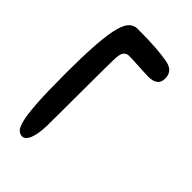

<svg xmlns="http://www.w3.org/2000/svg" viewBox="-32 -505 539 539"><g transform="rotate(-45 237.0 -236.0)"><path d="M408.5 -132.5Q393 -132.5 386 -142.5Q379 -152.5 379 -169Q379 -174.5 379.5 -185.2Q380 -196 380.8 -209Q381.5 -222 382 -233Q382.5 -244 382.5 -249Q382.5 -259 375 -265.5Q367.5 -272 340 -272Q335 -272.5 311.2 -272.5Q287.5 -272.5 254.2 -272.8Q221 -273 186 -273Q151 -273 123 -273.2Q95 -273.5 82.5 -273.5Q60 -274 43.8 -277.5Q27.5 -281 18.8 -287.2Q10 -293.5 10 -302Q10 -310.5 16.5 -317.5Q23 -324.5 43.5 -329.8Q64 -335 106 -337.8Q148 -340.5 219.5 -340.5Q293.5 -340.5 339.8 -337Q386 -333.5 410.8 -326.5Q435.5 -319.5 444.2 -309.2Q453 -299 453 -286.5Q453 -266 452.5 -248.2Q452 -230.5 451 -215.5Q450 -200.5 448.5 -188Q447 -175.5 445 -164.5Q443.5 -156.5 439.5 -149Q435.5 -141.5 428 -137Q420.5 -132.5 408.5 -132.5Z"/></g></svg>

Font: Gluten Thin Light
Style: Regular
Weight: 300
Version: Version 1.300